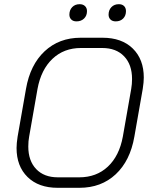

<svg xmlns="http://www.w3.org/2000/svg" viewBox="-20 -888 729 916"><path d="M59 -182Q59 -204 64 -236L104 -464Q124 -579 193 -643.5Q262 -708 365 -708H469Q561 -708 613.5 -656.5Q666 -605 666 -518Q666 -496 661 -464L621 -236Q601 -121 532 -56.5Q463 8 359 8H255Q164 8 111.5 -43.5Q59 -95 59 -182ZM358 -42Q440 -42 494.5 -93Q549 -144 566 -236L606 -464Q610 -487 610 -511Q610 -580 572 -619.5Q534 -659 468 -659H366Q285 -659 230.5 -607.5Q176 -556 159 -464L119 -236Q115 -215 115 -189Q115 -121 152.5 -81.5Q190 -42 256 -42ZM311 -818Q311 -840 324.5 -854Q338 -868 360 -868Q376 -868 385.5 -859Q395 -850 395 -835Q395 -813 381 -799.5Q367 -786 345 -786Q329 -786 320 -795Q311 -804 311 -818ZM498 -818Q498 -840 511.5 -854Q525 -868 547 -868Q563 -868 572 -859Q581 -850 581 -835Q581 -813 567.5 -799.5Q554 -786 532 -786Q516 -786 507 -795Q498 -804 498 -818Z"/></svg>

Font: Bai Jamjuree Light
Style: Italic
Weight: 300
Italic angle: -10°
Version: Version 1.000; ttfautohint (v1.6)